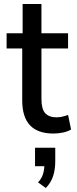

<svg xmlns="http://www.w3.org/2000/svg" viewBox="-20 -658 386 959"><path d="M247 9Q169 9 130 -32Q91 -73 91 -157V-416H13V-492H93V-638H187V-492H320V-416H187V-164Q187 -113 206 -92.5Q225 -72 262 -72Q277 -72 292 -75.5Q307 -79 320 -84L335 -11Q318 -1 294.5 4Q271 9 247 9ZM209 281 170 253Q188 234 195 211Q202 188 202 160L219 172H155V80H256V148Q256 188 245.5 221Q235 254 209 281Z"/></svg>

Font: Nunito Sans 10pt Condensed SemiBold
Style: Regular
Weight: 600
Width: 3
Designer: Vernon Adams
Foundry: Vernon Adams
Version: Version 3.101;gftools[0.9.27]